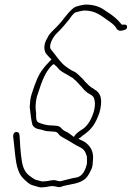

<svg xmlns="http://www.w3.org/2000/svg" viewBox="-20 -645 576 840"><path d="M38 -44C43 -9 47 68 59 97C69 127 83 138 103 155C112 163 123 166 135 169L148 173C153 174 158 175 161 175C164 175 167 174 172 174C185 174 194 169 211 169C217 170 220 170 224 171H225C237 176 245 174 259 168H260C293 160 321 159 345 143C362 132 369 118 379 97C387 81 385 69 387 52C390 14 373 -9 349 -25L323 -38L334 -45C337 -48 342 -53 349 -57C382 -81 398 -104 415 -152C430 -206 423 -239 392 -254V-255C373 -265 365 -275 353 -287L340 -302C327 -313 318 -326 302 -333H301C286 -341 269 -352 256 -364C238 -381 222 -406 206 -425C187 -441 212 -484 229 -500C247 -517 265 -538 281 -558C286 -565 300 -587 311 -591C317 -593 342 -599 350 -599C397 -599 423 -576 453 -555C464 -548 485 -532 489 -521C493 -513 502 -509 513 -511C528 -514 535 -516 536 -527C536 -536 530 -539 517 -537H514L512 -538C495 -560 472 -579 446 -595H445C422 -614 393 -625 355 -625C345 -625 317 -618 310 -615C290 -605 268 -575 250 -552L234 -534C218 -516 198 -502 188 -481V-480C168 -450 171 -418 187 -404C192 -399 199 -390 205 -385C192 -370 178 -358 168 -343C147 -317 135 -283 123 -247C120 -238 117 -230 115 -221C111 -203 112 -193 110 -177L112 -160C114 -142 117 -117 121 -103V-102C124 -90 138 -81 154 -79H155L170 -75C177 -72 192 -70 202 -70C205 -70 209 -70 216 -69C224 -69 232 -66 236 -59C243 -48 259 -42 272 -34L314 -9C329 -1 347 5 354 23L360 39C361 51 361 63 360 75L359 76C353 100 341 125 317 131C291 135 266 143 244 148C234 148 227 144 217 143C210 143 204 144 199 145L187 147C183 148 179 148 176 148C174 148 171 149 167 149C164 149 160 148 157 147L146 144C134 142 129 138 120 132C101 119 90 109 81 83C73 60 68 -2 67 -31C66 -42 67 -63 59 -66C43 -72 36 -59 38 -44ZM68 -36V-35ZM141 -221C143 -228 146 -237 149 -245C164 -292 179 -331 207 -359C208 -360 213 -363 215 -365C225 -357 232 -350 240 -340C254 -327 272 -321 289 -309L300 -303V-302C303 -300 305 -297 310 -293H311C323 -279 337 -266 348 -252L359 -242C367 -234 391 -229 393 -209C404 -171 375 -98 338 -78C322 -68 311 -59 302 -45L300 -49H299C290 -55 282 -63 273 -67C266 -70 257 -75 252 -80C245 -89 238 -95 223 -95H222C216 -96 211 -96 208 -96C185 -96 165 -102 149 -109H148C136 -116 138 -137 138 -150C135 -170 134 -191 141 -221ZM202 -459V-458ZM289 -309V-308ZM454 -555H453ZM415 -153V-152ZM513 -511Z"/></svg>

Font: Stray Cat
Style: LtCnObl
Weight: 300
Version: Version 1.0